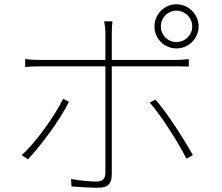

<svg xmlns="http://www.w3.org/2000/svg" viewBox="-20 -852 1040 900"><path d="M734 -728C734 -769 766 -802 807 -802C848 -802 881 -769 881 -728C881 -687 848 -655 807 -655C766 -655 734 -687 734 -728ZM704 -728C704 -671 750 -625 807 -625C864 -625 911 -671 911 -728C911 -785 864 -832 807 -832C750 -832 704 -785 704 -728ZM303 -375 276 -389C239 -312 148 -184 82 -125L111 -105C170 -168 264 -292 303 -375ZM709 -385 682 -371C739 -307 818 -179 854 -108L884 -125C844 -197 765 -321 709 -385ZM98 -575V-538C123 -540 141 -541 172 -541H474V-528C474 -480 474 -113 474 -42C474 -15 461 -1 433 -1C405 -1 358 -5 313 -13L315 22C346 25 406 28 437 28C487 28 504 10 504 -37C504 -96 504 -446 504 -528V-541H801C822 -541 843 -541 865 -540V-575C842 -572 819 -571 800 -571H504V-697C504 -715 505 -738 507 -752H468C471 -740 474 -715 474 -697V-571H171C139 -571 124 -572 98 -575Z"/></svg>

Font: Harano Aji Gothic K1 ExtraLight
Style: Regular
Weight: 250
Foundry: Masamichi Hosoda
Version: HaranoAjiGothicK1-ExtraLight version 20230610;ttx 4.39.4